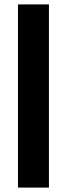

<svg xmlns="http://www.w3.org/2000/svg" viewBox="-20 -851 304 871"><path d="M61.5 0V-831H202V0Z"/></svg>

Font: Merriweather Light 18pt
Style: Bold
Weight: 700
Version: Version 2.100